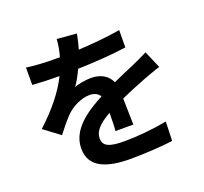

<svg xmlns="http://www.w3.org/2000/svg" viewBox="-144 -983 1289 1212"><g transform="rotate(-20 500.0 -377.5)"><path d="M902 -426 852 -542C815 -523 780 -507 741 -490C700 -472 658 -455 606 -431C584 -482 534 -508 473 -508C440 -508 386 -500 360 -488C380 -517 400 -553 417 -590C524 -593 648 -601 743 -615L744 -731C656 -716 556 -707 462 -702C474 -743 481 -778 486 -802L354 -813C352 -777 345 -738 334 -698H286C235 -698 161 -702 110 -710V-593C165 -589 238 -587 279 -587H291C246 -497 176 -408 71 -311L178 -231C212 -275 241 -311 271 -341C309 -378 371 -410 427 -410C454 -410 481 -401 496 -376C383 -316 263 -237 263 -109C263 20 379 58 536 58C630 58 753 50 819 41L823 -88C735 -71 624 -60 539 -60C441 -60 394 -75 394 -130C394 -180 434 -219 508 -261C508 -218 507 -170 504 -140H624L620 -316C681 -344 738 -366 783 -384C817 -397 870 -417 902 -426Z"/></g></svg>

Font: Noto Sans Mono CJK SC
Style: Bold
Weight: 700
Designer: Ryoko NISHIZUKA 西塚涼子 (kana, bopomofo & ideographs); Paul D. Hunt (Latin, Greek & Cyrillic); Sandoll Communications 산돌커뮤니
Foundry: Adobe
Version: Version 2.004;hotconv 1.0.118;makeotfexe 2.5.65603